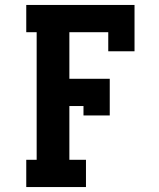

<svg xmlns="http://www.w3.org/2000/svg" viewBox="-20 -755 640 775"><path d="M86 0V-110H128V-625H86V-735H523V-548H417V-625H260V-437H423V-289H317V-327H260V-110H327V0Z"/></svg>

Font: Iosevka Slab XBdEx
Style: Regular
Weight: 800
Width: 7
Monospace: yes
Designer: Belleve Invis
Foundry: Belleve Invis
Version: Version 11.1.0; ttfautohint (v1.8.3)